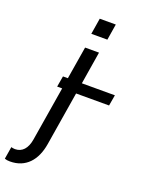

<svg xmlns="http://www.w3.org/2000/svg" viewBox="-262 -804 805 1086"><g transform="rotate(20 140.0 -260.5)"><path d="M239.3 -727.3H142.8L127.1 -630.7H223.7ZM371.4 -349.4H172.6L204.5 -545.5H120.7L88.4 -349.4H58.9L47.6 -284.1H77.8L24.1 43.3C14.9 98.7 -12.8 130 -56.1 130C-66.1 130 -72.4 127.8 -78.8 126.4L-90.9 200.3C-81 203.8 -72.4 205.3 -58.9 205.3C36.2 205.3 92.3 140.6 108.7 39.8L161.6 -284.1H360.1Z"/></g></svg>

Font: TID UI
Style: Italic
Weight: 400
Italic angle: -9.39999°
Designer: The TID Project Authors
Foundry: Bakken & Bæck
Version: Version 1.001;hotconv 1.0.109;makeotfexe 2.5.65596